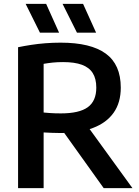

<svg xmlns="http://www.w3.org/2000/svg" viewBox="-20 -968 716 988"><path d="M73 0V-725Q104.5 -731.5 140 -737Q175.5 -742.5 213.8 -745.5Q252 -748.5 292 -748.5Q447 -748.5 524.2 -692.2Q601.5 -636 601.5 -517Q601.5 -440 564.8 -388Q528 -336 458.8 -309.8Q389.5 -283.5 291.5 -283.5Q266 -283.5 246 -284.5Q226 -285.5 204.5 -286.5V0ZM513.5 0 267.5 -344H412L661.5 0ZM293.5 -384.5Q387.5 -384.5 431.5 -416.2Q475.5 -448 475.5 -517Q475.5 -563 457.2 -592Q439 -621 401.2 -634.8Q363.5 -648.5 305 -648.5Q275 -648.5 251.2 -646Q227.5 -643.5 204.5 -639.5V-389Q220.5 -387.5 234.2 -386.5Q248 -385.5 262.2 -385Q276.5 -384.5 293.5 -384.5ZM376 -800 302 -948H407.5L474.5 -800ZM185.5 -800 112 -948H217.5L284 -800Z"/></svg>

Font: Encode Sans SC Condensed Thin SemiBold
Style: Regular
Weight: 600
Version: Version 3.002